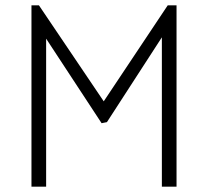

<svg xmlns="http://www.w3.org/2000/svg" viewBox="-20 -700 780 720"><path d="M381 -242 587 -560V0H642V-680H609L369 -320L126 -680H98V0H153V-555L361 -238Z"/></svg>

Font: Catamaran Thin ExtraLight
Style: Regular
Weight: 250
Version: Version 2.000